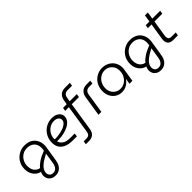

<svg xmlns="http://www.w3.org/2000/svg" viewBox="164 -1892 3272 3272"><g transform="rotate(-45 1800.0 -256.5)"><path d="M357 217Q307 217 272.5 197Q238 177 220.5 144.5Q203 112 203 76Q203 55 208.5 33Q214 11 223 -5Q179 -14 141 -44Q103 -74 80 -123Q57 -172 57 -234Q57 -296 78.5 -348.5Q100 -401 139 -440Q178 -479 229.5 -501Q281 -523 341 -523Q422 -523 477 -491Q532 -459 560 -404.5Q588 -350 588 -283Q588 -271 586.5 -258Q585 -245 583 -231L541 34Q532 92 508 133Q484 174 446 195.5Q408 217 357 217ZM358 157Q405 157 433.5 125Q462 93 471 41L503 -164Q486 -155 458 -140Q430 -125 397.5 -104Q365 -83 336 -57Q307 -31 288.5 0Q270 31 270 67Q270 106 292.5 131.5Q315 157 358 157ZM257 -61Q290 -105 353 -147Q416 -189 513 -225L516 -248Q518 -259 518.5 -269Q519 -279 519 -289Q519 -343 497 -381.5Q475 -420 434.5 -441Q394 -462 339 -462Q278 -462 230 -431.5Q182 -401 154.5 -350Q127 -299 127 -236Q127 -188 143.5 -150.5Q160 -113 189.5 -90Q219 -67 257 -61Z M980 0Q898 0 836.5 -24Q775 -48 740 -97.5Q705 -147 705 -223Q705 -287 727.5 -341.5Q750 -396 790 -436.5Q830 -477 883.5 -500Q937 -523 1001 -523Q1057 -523 1096 -505Q1135 -487 1156 -457Q1177 -427 1177 -390Q1177 -340 1147 -301.5Q1117 -263 1067.5 -236.5Q1018 -210 956 -195.5Q894 -181 830 -179Q818 -178 806.5 -179Q795 -180 784 -181Q797 -128 844.5 -94.5Q892 -61 985 -61H1091L1083 0ZM778 -233Q787 -232 797 -231.5Q807 -231 817 -231Q877 -234 929.5 -246Q982 -258 1021.5 -277Q1061 -296 1083 -322Q1105 -348 1105 -380Q1105 -416 1074 -439.5Q1043 -463 991 -463Q932 -463 883.5 -432Q835 -401 806 -349.5Q777 -298 778 -236Q778 -235 778 -234.5Q778 -234 778 -233Z M1096 203 1105 142H1164Q1199 142 1218 132.5Q1237 123 1246.5 102.5Q1256 82 1261 48L1338 -449H1249L1259 -510H1348L1360 -585Q1372 -656 1414 -693Q1456 -730 1528 -730H1644L1635 -669H1532Q1485 -669 1460.5 -646.5Q1436 -624 1429 -577L1418 -510H1591L1581 -449H1408L1329 60Q1318 133 1279.5 168Q1241 203 1167 203Z M1603 0 1660 -365Q1671 -435 1713.5 -472.5Q1756 -510 1828 -510H1916L1906 -449H1832Q1786 -449 1761.5 -427.5Q1737 -406 1729 -359L1673 0Z M2165 13Q2098 13 2046 -19Q1994 -51 1964.5 -106.5Q1935 -162 1935 -232Q1935 -295 1955.5 -348Q1976 -401 2014 -440Q2052 -479 2102.5 -501Q2153 -523 2213 -523Q2263 -523 2308.5 -505.5Q2354 -488 2389 -455Q2424 -422 2444 -374Q2464 -326 2462 -265Q2461 -252 2459.5 -239.5Q2458 -227 2455 -215L2421 0H2351L2367 -101H2366Q2331 -49 2279 -18Q2227 13 2165 13ZM2185 -47Q2241 -47 2286.5 -76Q2332 -105 2360.5 -154Q2389 -203 2391 -263Q2394 -321 2371 -365.5Q2348 -410 2306.5 -436Q2265 -462 2211 -462Q2155 -462 2108 -432Q2061 -402 2033 -351Q2005 -300 2005 -236Q2005 -181 2028.5 -138.5Q2052 -96 2092.5 -71.5Q2133 -47 2185 -47Z M2896 217Q2846 217 2811.5 197Q2777 177 2759.5 144.5Q2742 112 2742 76Q2742 55 2747.5 33Q2753 11 2762 -5Q2718 -14 2680 -44Q2642 -74 2619 -123Q2596 -172 2596 -234Q2596 -296 2617.5 -348.5Q2639 -401 2678 -440Q2717 -479 2768.5 -501Q2820 -523 2880 -523Q2961 -523 3016 -491Q3071 -459 3099 -404.5Q3127 -350 3127 -283Q3127 -271 3125.5 -258Q3124 -245 3122 -231L3080 34Q3071 92 3047 133Q3023 174 2985 195.5Q2947 217 2896 217ZM2897 157Q2944 157 2972.5 125Q3001 93 3010 41L3042 -164Q3025 -155 2997 -140Q2969 -125 2936.5 -104Q2904 -83 2875 -57Q2846 -31 2827.5 0Q2809 31 2809 67Q2809 106 2831.5 131.5Q2854 157 2897 157ZM2796 -61Q2829 -105 2892 -147Q2955 -189 3052 -225L3055 -248Q3057 -259 3057.5 -269Q3058 -279 3058 -289Q3058 -343 3036 -381.5Q3014 -420 2973.5 -441Q2933 -462 2878 -462Q2817 -462 2769 -431.5Q2721 -401 2693.5 -350Q2666 -299 2666 -236Q2666 -188 2682.5 -150.5Q2699 -113 2728.5 -90Q2758 -67 2796 -61Z M3405 0Q3343 0 3312 -31Q3281 -62 3281 -116Q3281 -133 3284 -152L3361 -638H3431L3356 -161Q3353 -143 3353 -130Q3353 -98 3369.5 -79.5Q3386 -61 3423 -61H3527L3517 0ZM3242 -449 3252 -510H3600L3590 -449Z"/></g></svg>

Font: MuseoModerno Light
Style: Italic
Weight: 300
Italic angle: -9°
Designer: Pablo Cosgaya, Héctor Gatti, Marcela Romero, and the Authors of The MuseoModerno Project.
Foundry: Omnibus-Type Team
Version: Version 1.003